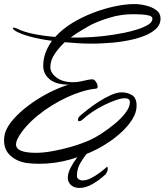

<svg xmlns="http://www.w3.org/2000/svg" viewBox="-32 -713 811 946"><path d="M161 94Q145 94 129.5 93Q114 92 98 90Q50 82 19 53.5Q-12 25 -12 -21Q-12 -29 -11 -37.5Q-10 -46 -8 -55Q2 -89 33.5 -125Q65 -161 110 -194.5Q155 -228 206 -254.5Q257 -281 306 -296Q244 -296 212.5 -322.5Q181 -349 181 -388Q181 -423 192.5 -453.5Q204 -484 224 -512Q161 -520 113.5 -533.5Q66 -547 43 -561Q31 -570 31 -574Q31 -577 36 -577Q40 -577 52 -572Q84 -556 132.5 -546Q181 -536 240 -531Q274 -569 323 -599Q372 -629 427 -650Q482 -671 535 -682Q588 -693 631 -693Q656 -693 686 -686Q716 -679 737.5 -663.5Q759 -648 759 -622Q759 -591 735 -569.5Q711 -548 674.5 -534.5Q638 -521 598 -513.5Q558 -506 526 -503Q500 -501 473 -499.5Q446 -498 419 -498Q386 -498 353 -500Q320 -502 287 -505Q258 -478 237 -446.5Q216 -415 216 -382Q216 -354 246.5 -331Q277 -308 327 -308Q352 -308 380 -315Q408 -322 420 -322Q431 -324 440 -311Q449 -298 449 -287Q449 -276 439 -276Q408 -273 372 -262Q299 -240 223 -193Q186 -170 154 -144Q121 -117 95.5 -88Q70 -59 55 -30Q51 -22 49 -14.5Q47 -7 47 -1Q47 40 146 40Q180 40 225.5 32Q271 24 319.5 10Q368 -4 411 -23Q436 -34 469 -55.5Q502 -77 534 -103.5Q566 -130 587 -158Q608 -186 608 -210Q608 -229 583 -229Q565 -229 538 -219.5Q511 -210 480.5 -195Q450 -180 422 -161Q394 -142 375 -124Q366 -116 358 -116Q352 -116 352 -123Q352 -128 355 -133.5Q358 -139 365 -145Q377 -155 401 -174Q425 -193 454.5 -212Q484 -231 514 -244.5Q544 -258 567 -258Q597 -258 619 -244Q641 -230 641 -192Q641 -160 622 -128.5Q603 -97 573.5 -68.5Q544 -40 510.5 -17Q477 6 448 21Q390 51 315 72.5Q240 94 161 94ZM316 -528Q427 -526 527 -542Q548 -545 580.5 -551.5Q613 -558 644.5 -568Q676 -578 697.5 -591Q719 -604 719 -621Q719 -632 702 -636.5Q685 -641 662.5 -642Q640 -643 623 -643Q565 -643 510 -626.5Q455 -610 415 -590Q396 -579 369.5 -563.5Q343 -548 316 -528ZM360 213Q332 213 317 198Q302 183 302 164Q302 140 316 113Q330 86 348 63.5Q366 41 377 32Q383 26 394 26Q399 26 402 29Q405 32 400 38Q382 60 364.5 89Q347 118 347 154Q347 164 355.5 170Q364 176 375 176Q395 176 418 164Q441 152 462 136Q483 120 496 108Q499 112 499 119Q499 126 495 134.5Q491 143 488 146Q462 171 427 192Q392 213 360 213Z"/></svg>

Font: Birthstone Bounce
Style: Regular
Weight: 400
Designer: Robert E. Leuschke
Foundry: Rob Leuschke
Version: Version 1.010; ttfautohint (v1.8.3)